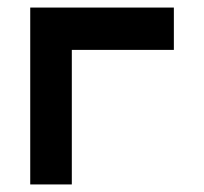

<svg xmlns="http://www.w3.org/2000/svg" viewBox="-20 -476 541 508"><path d="M60 12V-456H440V-344H170V12Z"/></svg>

Font: Pixelify Sans Medium
Style: Regular
Weight: 500
Designer: Stefie Justprince
Foundry: Typecalism Foundryline
Version: Version 1.000;February 13, 2025;FontCreator 15.0.0.3015 64-b